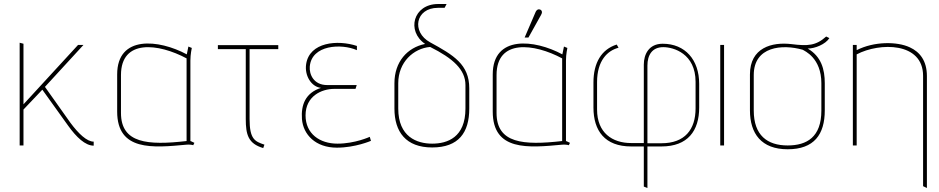

<svg xmlns="http://www.w3.org/2000/svg" viewBox="-20 -725 4679 957"><path d="M447 -19C413 -19 371 -59 331 -113L204 -292L396 -501H369L97 -205V-507L78 -512V0H97V-179L191 -278L320 -98C361 -41 405 1 447 1Z M910 -22C717 0 583 -10 583 -162V-351C583 -532 770 -509 910 -434ZM949 -13C936 -20 929 -22 929 -22V-423C929 -455 936 -486 936 -486L919 -493L911 -454C772 -529 564 -551 564 -354V-169C564 29 741 12 911 -4C924 -5 941 -3 943 -1Z M1298 -4C1251 -20 1224 -30 1224 -132V-480H1367V-500H1066V-480H1205V-132C1205 -54 1217 -9 1292 13Z M1823 -43C1823 -43 1750 -9 1662 -9C1574 -9 1503 -58 1503 -150C1503 -246 1583 -282 1646 -282H1752L1758 -301H1611C1542 -301 1521 -356 1524 -393C1533 -502 1682 -509 1759 -475V-496C1662 -528 1523 -515 1506 -406C1497 -348 1532 -292 1580 -287C1502 -262 1480 -202 1485 -132C1491 -54 1553 11 1659 11C1751 11 1829 -23 1829 -23Z M2300 -184C2300 -40 2210 -9 2134 -9C2058 -9 1965 -43 1965 -184V-310C1965 -415 2041 -484 2124 -491C2238 -434 2300 -378 2300 -301ZM2319 -285C2319 -404 2241 -450 2124 -514C2030 -565 2050 -686 2163 -686H2196L2206 -705H2164C2039 -705 2005 -570 2099 -506C2010 -488 1946 -417 1946 -310V-184C1946 -68 2003 10 2134 10C2266 10 2319 -64 2319 -184Z M2614 -538 2677 -651C2684 -662 2682 -673 2673 -677C2661 -682 2653 -673 2650 -666L2595 -538ZM2782 -22C2589 0 2455 -10 2455 -162V-351C2455 -532 2642 -509 2782 -434ZM2821 -13C2808 -20 2801 -22 2801 -22V-423C2801 -455 2808 -486 2808 -486L2791 -493L2783 -454C2644 -529 2436 -551 2436 -354V-169C2436 29 2613 12 2783 -4C2796 -5 2813 -3 2815 -1Z M3447 -185C3447 -79 3393 -11 3277 -11H3207V-398C3207 -450 3230 -490 3286 -490C3337 -490 3447 -458 3447 -317ZM3207 212V5H3277C3408 5 3465 -73 3465 -189V-307C3465 -427 3395 -507 3283 -507C3214 -507 3189 -454 3189 -403V-12H3126C3032 -12 2956 -63 2956 -179V-316C2956 -423 3008 -473 3063 -487L3054 -503C2978 -479 2938 -412 2938 -314V-189C2938 -73 2995 5 3126 5H3189V205Z M3589 0V-501H3570V0Z M4074 -174C4074 -42 4002 0 3906 0C3804 0 3737 -51 3737 -174V-351C3737 -494 3879 -506 3981 -477C3990 -471 4074 -437 4074 -310ZM4091 -310C4091 -379 4074 -443 4006 -483C4042 -483 4094 -504 4114 -535L4098 -543C4047 -497 4006 -495 3926 -505C3827 -517 3718 -487 3718 -354V-175C3718 -59 3775 19 3906 19C4038 19 4091 -55 4091 -175Z M4600 212V-346C4600 -422 4565 -466 4515 -489C4451 -519 4336 -519 4250 -475V-501H4231V0H4250V-454C4364 -514 4581 -516 4581 -347V203Z"/></svg>

Font: Advent Pro
Style: Thin
Weight: 100
Designer: Andreas Kalpakidis
Foundry: Andreas Kalpakidis
Version: Version 2.002 2007